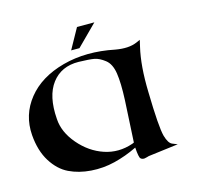

<svg xmlns="http://www.w3.org/2000/svg" viewBox="-86 -639 759 737"><g transform="rotate(-15 293.0 -270.5)"><path d="M377 -63Q378 -92 386 -230Q389 -297 383 -336Q377 -375 355 -392Q333 -409 314 -412.5Q295 -416 252 -417Q183 -418 145.5 -368.5Q108 -319 115 -227Q118 -174 159.5 -125.5Q201 -77 256.5 -58.5Q312 -40 370 -60ZM377 -43 375 -42Q332 -21 285.5 -9.5Q239 2 191 -1.5Q143 -5 104.5 -23.5Q66 -42 39 -85Q12 -128 7 -192Q1 -273 51 -335.5Q101 -398 195 -423.5Q289 -449 401 -426Q452 -417 485 -431L501 -438L495 -412Q478 -340 481 -236Q484 -96 494 -59Q503 -27 518 -21L538 -13L419 2Q416 3 410 4.5Q404 6 401 6.5Q398 7 393.5 6Q389 5 386 2Q380 -2 377 -43ZM350 -548 269 -467H236L281 -548Z"/></g></svg>

Font: Roman Uncial Modern
Style: Medium
Weight: 500
Version: Version 001.000